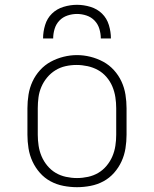

<svg xmlns="http://www.w3.org/2000/svg" viewBox="-20 -770 640 798"><path d="M300 8Q272 8 243.5 2.5Q215 -3 190 -16.5Q165 -30 146 -51.5Q127 -73 115 -99Q103 -125 98.5 -153.5Q94 -182 94 -210V-320Q94 -348 98.5 -376.5Q103 -405 115 -431Q127 -457 146.5 -478.5Q166 -500 191 -513.5Q216 -527 244 -534Q272 -541 300 -541Q328 -541 356 -534Q384 -527 409 -513.5Q434 -500 453.5 -478.5Q473 -457 485 -431Q497 -405 501.5 -376.5Q506 -348 506 -320V-210Q506 -182 501.5 -153.5Q497 -125 485 -99Q473 -73 454 -51.5Q435 -30 410 -16.5Q385 -3 356.5 2.5Q328 8 300 8ZM300 -30Q323 -30 346 -35Q369 -40 388.5 -51.5Q408 -63 423 -81Q438 -99 447 -120Q456 -141 459.5 -164Q463 -187 463 -210V-320Q463 -343 459.5 -366Q456 -389 447 -410.5Q438 -432 422.5 -450Q407 -468 387 -479Q367 -490 344 -495Q321 -500 298 -500Q275 -500 252.5 -495Q230 -490 210.5 -478Q191 -466 176 -448Q161 -430 152 -409Q143 -388 140 -365.5Q137 -343 137 -320V-210Q137 -187 140.5 -164Q144 -141 153 -120Q162 -99 177 -81Q192 -63 211.5 -51.5Q231 -40 254 -35Q277 -30 300 -30ZM159 -610Q159 -638 167.5 -666Q176 -694 196 -713.5Q216 -733 244 -741.5Q272 -750 300 -750Q328 -750 356 -741.5Q384 -733 404 -713.5Q424 -694 432.5 -666Q441 -638 441 -610H399Q399 -630 393 -650Q387 -670 373 -684.5Q359 -699 339.5 -705.5Q320 -712 300 -712Q280 -712 260.5 -705.5Q241 -699 227 -684.5Q213 -670 207 -650Q201 -630 201 -610Z"/></svg>

Font: Iosevka Slab XLtEx
Style: Regular
Weight: 200
Width: 7
Monospace: yes
Designer: Belleve Invis
Foundry: Belleve Invis
Version: Version 11.1.0; ttfautohint (v1.8.3)